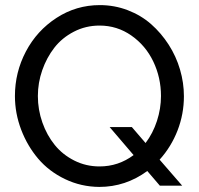

<svg xmlns="http://www.w3.org/2000/svg" viewBox="-20 -735 786 760"><path d="M708 -354Q708 -283.7 682.9 -218.8Q657.7 -153.8 611.8 -103L701.2 0H612.8L563 -58.1Q477.1 4.9 373 4.9Q300.8 4.4 237.3 -26.1Q173.8 -56.6 131.1 -106.9Q88.4 -157.2 63.7 -221.9Q39.1 -286.6 39.1 -355Q39.1 -448.7 82.5 -531.2Q126 -613.8 203.9 -664.3Q281.7 -714.8 375 -714.8Q433.1 -714.8 485.8 -694.6Q538.6 -674.3 578.4 -639.2Q618.2 -604 647.7 -558.1Q677.2 -512.2 692.6 -459.7Q708 -407.2 708 -354ZM374 -76.2Q448.7 -76.2 508.8 -121.1L414.1 -231.9H502L556.2 -168.9Q585.4 -207.5 601.3 -256.3Q617.2 -305.2 617.2 -355Q617.2 -427.7 586.9 -491.2Q556.6 -554.7 500.2 -594.2Q443.8 -633.8 374 -633.8Q319.3 -633.8 272.5 -609.6Q225.6 -585.4 195.1 -546.1Q164.6 -506.8 147.2 -457Q129.9 -407.2 129.9 -355Q129.9 -300.8 147.7 -250.2Q165.5 -199.7 196.8 -161.1Q228 -122.6 274.2 -99.4Q320.3 -76.2 374 -76.2Z"/></svg>

Font: Rawline Medium
Style: Regular
Weight: 500
Designer: Matt McInerney, Pablo Impallari, Rodrigo Fuenzalida
Foundry: Matt McInerney, Pablo Impallari, Rodrigo Fuenzalida
Version: Version 4.020;PS 004.020;hotconv 1.0.88;makeotf.lib2.5.64775